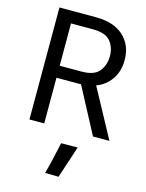

<svg xmlns="http://www.w3.org/2000/svg" viewBox="-144 -797 898 1177"><g transform="rotate(15 305.0 -209.0)"><path d="M83 0V-710.9H314.5Q428.7 -710.9 490.7 -653.8Q552.7 -596.7 552.7 -502Q552.7 -407.2 490.7 -348.6Q428.7 -290 314.5 -290H176.8V0ZM176.8 -366.2H314.5Q395.5 -366.2 427.2 -405.8Q459 -445.3 459 -502Q459 -558.6 427.2 -596.7Q395.5 -634.8 314.5 -634.8H176.8ZM486.3 0 312.5 -328.1 405.3 -342.3 590.8 0ZM260.7 291.5Q274.9 240.7 283.9 199.5Q293 158.2 308.6 90.3L413.1 89.4L346.2 293Z"/></g></svg>

Font: RobotoFlex
Style: Regular
Weight: 400
Designer: Berlow after Robertson
Foundry: Google
Version: Version 2.136